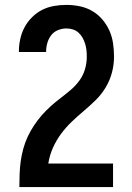

<svg xmlns="http://www.w3.org/2000/svg" viewBox="-20 -763 540 783"><path d="M59 0V-1Q59 -27 60 -53.5Q61 -80 64.5 -105.5Q68 -131 75 -156.5Q82 -182 93 -205.5Q104 -229 118.5 -251Q133 -273 150 -292.5Q167 -312 186.5 -329.5Q206 -347 227 -363Q248 -379 268 -396Q288 -413 303.5 -434Q319 -455 326.5 -480.5Q334 -506 334 -532Q334 -546 332.5 -559Q331 -572 327 -585Q323 -598 316.5 -609.5Q310 -621 300 -630Q290 -639 277 -643Q264 -647 251 -647Q233 -647 216 -640Q199 -633 188.5 -619Q178 -605 173 -587.5Q168 -570 168 -552V-551H57V-553Q57 -578 62.5 -603.5Q68 -629 80 -651.5Q92 -674 110.5 -692.5Q129 -711 151.5 -722.5Q174 -734 199.5 -738.5Q225 -743 251 -743Q278 -743 305 -737.5Q332 -732 355.5 -718.5Q379 -705 397 -684Q415 -663 426 -638.5Q437 -614 441 -586.5Q445 -559 445 -532Q445 -499 436.5 -467Q428 -435 411 -406.5Q394 -378 370 -354.5Q346 -331 321 -310Q296 -289 272 -266Q248 -243 228.5 -216.5Q209 -190 195.5 -159.5Q182 -129 177 -96H441V0Z"/></svg>

Font: Iosevka SS18
Style: Bold
Weight: 700
Monospace: yes
Designer: Belleve Invis
Foundry: Belleve Invis
Version: Version 25.1.1; ttfautohint (v1.8.4)